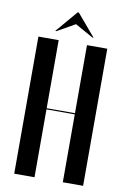

<svg xmlns="http://www.w3.org/2000/svg" viewBox="-94 -909 637 964"><g transform="rotate(10 224.5 -426.5)"><path d="M48.8 -699V0H152.2V-346H296.5V0H400V-699H296.5V-352H152.2V-699ZM127 -741.5H133L224.2 -793.2L316.5 -741.5H322.5L228 -853H222Z"/></g></svg>

Font: Moniqa Black
Style: Regular
Weight: 900
Designer: Rajesh Rajput
Foundry: Rajesh Rajput
Version: Version 1.000